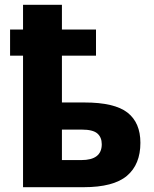

<svg xmlns="http://www.w3.org/2000/svg" viewBox="-20 -780 640 800"><path d="M76 0H328Q453 0 509 -47.5Q565 -95 565 -185Q565 -269 511 -311Q457 -353 332 -353H238V-548H380V-657H238V-760H76V-657H22V-548H76ZM238 -113V-240H321Q367 -240 385.5 -224Q404 -208 404 -179Q404 -113 319 -113Z"/></svg>

Font: Noto Sans Mono Extra
Style: Regular
Weight: 800
Designer: Monotype Design Team
Foundry: Monotype Imaging Inc.
Version: Version 1.900